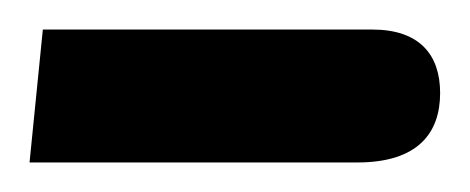

<svg xmlns="http://www.w3.org/2000/svg" viewBox="-20 -105 318 130"><path d="M0 5H222C263 5 278 -15 278 -42C278 -68 264 -85 232 -85H9Z"/></svg>

Font: Noto Sans Arabic ExtCond Med
Style: Regular
Weight: 500
Width: 2
Designer: Monotype Design Team, Nadine Chahine, Nizar Qandah and Khaled Hosny
Foundry: Monotype Imaging Inc.
Version: Version 2.012